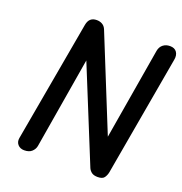

<svg xmlns="http://www.w3.org/2000/svg" viewBox="-160 -1072 1151 1211"><g transform="rotate(20 415.5 -466.0)"><path d="M134.5 0Q107 0 91.2 -17.8Q75.5 -35.5 80 -62L224.5 -875Q229.5 -902 244.5 -915.2Q259.5 -928.5 285 -928.5Q306 -928.5 322.2 -919.2Q338.5 -910 347 -890L601.5 -261L705 -875Q710 -902.5 729 -917.5Q748 -932.5 775.5 -932.5Q807 -932.5 821 -912Q835 -891.5 829 -860.5L687 -52.5Q683 -32.5 671.5 -16.2Q660 0 627.5 0Q602.5 0 588.2 -9.8Q574 -19.5 566 -36.5L309.5 -666.5L207 -55Q203 -33 185.2 -16.5Q167.5 0 134.5 0Z"/></g></svg>

Font: Edu AU VIC WA NT Hand SemiBold
Style: Regular
Weight: 600
Version: Version 1.001